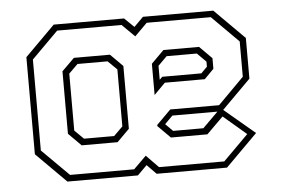

<svg xmlns="http://www.w3.org/2000/svg" viewBox="-44 -599 970 658"><g transform="rotate(-5 441.5 -270.0)"><path d="M162.5 0 59.5 -103V-437L162.5 -540H404.5L437.5 -508L469.5 -540H711.5L814.5 -437V-297L711.5 -194H540.5L508 -161.5V-172L538.5 -141.5H642.5L707 -205.5L821 -109.5L711.5 0H469.5L437.5 -32.5L405 0ZM222 -119.5 178.5 -163V-378L221.5 -420.5H345.5L388 -378V-162L345.5 -119.5ZM232 -141.5H335.5L366.5 -172V-368L335.5 -398.5H232L201 -368V-172ZM173.5 -22H394L437.5 -65L479.5 -22H704L790.5 -108.5L711.5 -176L654.5 -119.5H529L486 -162.5V-166.5L535 -215.5H703L792.5 -305.5V-427L701 -518.5H480.5L437.5 -475.5L394 -518.5H172.5L81 -427V-114ZM486 -269.5V-377L529.5 -420.5H652L694.5 -378V-341.5L662 -308.5H524.5ZM508 -320 517.5 -329.5H652L673 -350.5V-368L642.5 -398.5H538.5L508 -368Z"/></g></svg>

Font: Tourney Thin ExtraLight
Style: Regular
Weight: 250
Version: Version 1.015